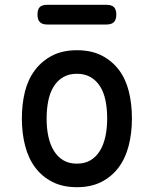

<svg xmlns="http://www.w3.org/2000/svg" viewBox="-20 -769 640 799"><path d="M300 10Q241 10 198 -12Q155 -34 126.5 -72Q98 -110 84.5 -162.5Q71 -215 71 -276Q71 -337 84 -388.5Q97 -440 126 -478Q155 -516 198 -538Q241 -560 300 -560Q360 -560 403 -538Q446 -516 474.5 -478.5Q503 -441 516 -389Q529 -337 529 -276Q529 -215 515.5 -162.5Q502 -110 473.5 -72Q445 -34 402 -12Q359 10 300 10ZM300 -88Q333 -88 356.5 -102Q380 -116 395.5 -141Q411 -166 418.5 -200.5Q426 -235 426 -276Q426 -317 419 -351Q412 -385 396.5 -409.5Q381 -434 357 -448Q333 -462 300 -462Q267 -462 243 -448Q219 -434 203.5 -409Q188 -384 181 -350Q174 -316 174 -275Q174 -234 181.5 -200Q189 -166 204.5 -141Q220 -116 243.5 -102Q267 -88 300 -88ZM177 -667Q155 -667 145.5 -677.5Q136 -688 136 -708Q136 -730 145.5 -739.5Q155 -749 177 -749H423Q444 -749 454 -739.5Q464 -730 464 -708Q464 -687 454 -677Q444 -667 423 -667Z"/></svg>

Font: Maple Mono Medium
Style: Regular
Weight: 500
Monospace: yes
Designer: subframe7536
Version: Version 7.000